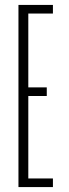

<svg xmlns="http://www.w3.org/2000/svg" viewBox="-20 -760 280 780"><path d="M55 -740H195V-705H95V-405H170V-370H95V-35H195V0H55Z"/></svg>

Font: Exetegue Light
Style: Regular
Weight: 300
Designer: Fábio Duarte Martins
Foundry: Fábio Duarte Martins
Version: Version 0.001